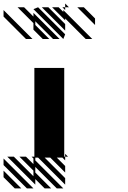

<svg xmlns="http://www.w3.org/2000/svg" viewBox="-25 -879 712 1071"><path d="M171.9 151 15.6 -5.2H52.1L161.5 104.2V72.9L83.3 -5.2H119.8L161.5 36.5V5.2L151 -5.2H166.7V-500H333.3V-5.2H338.5V15.6L322.9 0H291.7L338.5 46.9V83.3L255.2 0H224L338.5 114.6V151L187.5 0H171.9V15.6L328.1 171.9H291.7L171.9 52.1V83.3L260.4 171.9H224L171.9 119.8ZM125 171.9 -5.2 41.7V5.2L161.5 171.9ZM57.3 171.9 -5.2 109.4V72.9L93.8 171.9ZM505.2 -739.6 406.2 -838.5H442.7L505.2 -776ZM338.5 -822.9 322.9 -838.5H338.5ZM338.5 -765.6 265.6 -838.5H302.1L328.1 -812.5V-822.9L489.6 -661.5H453.1L338.5 -776ZM338.5 -708.3 208.3 -838.5H244.8L338.5 -744.8ZM328.1 -661.5 161.5 -828.1 187.5 -838.5 338.5 -687.5ZM213.5 -661.5 161.5 -713.5V-750L72.9 -838.5H109.4L161.5 -786.5V-807.3L307.3 -661.5H270.8L171.9 -760.4V-739.6L250 -661.5ZM119.8 -661.5 -5.2 -786.5V-822.9L156.2 -661.5ZM338.5 -5.2H354.2L338.5 -20.8ZM338.5 -838.5H359.4L338.5 -859.4Z"/></svg>

Font: 0xA000-Monochrome
Style: Monochrome
Weight: 400
Version: Version 0.1